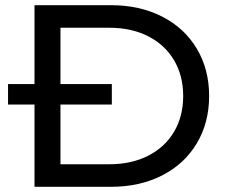

<svg xmlns="http://www.w3.org/2000/svg" viewBox="-20 -720 874 740"><path d="M113 -700H408Q519 -700 605 -656Q691 -612 738.5 -532.5Q786 -453 786 -350Q786 -247 738.5 -167.5Q691 -88 605 -44Q519 0 408 0H113ZM402 -87Q487 -87 551.5 -120Q616 -153 651 -212.5Q686 -272 686 -350Q686 -428 651 -487.5Q616 -547 551.5 -580Q487 -613 402 -613H213V-87ZM11 -396H411V-317H11Z"/></svg>

Font: Montserrat Alternates Medium
Style: Regular
Weight: 500
Designer: Julieta Ulanovsky
Foundry: Julieta Ulanovsky
Version: Version 7.200